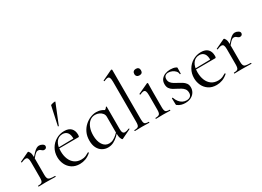

<svg xmlns="http://www.w3.org/2000/svg" viewBox="-20 -1430 2925 2141"><g transform="rotate(-30 1442.5 -359.5)"><path d="M143 -271 139 -282Q176 -327 200 -351.5Q224 -376 241.5 -385.5Q259 -395 275 -395Q296 -395 316.5 -383Q337 -371 337 -354Q337 -341 328.5 -332Q320 -323 304 -323Q291 -323 282 -331Q273 -339 263 -346Q253 -353 237 -353Q228 -353 218 -348Q208 -343 191 -325.5Q174 -308 143 -271ZM45 0Q42 0 42 -6Q42 -12 45 -12Q84 -12 95.5 -25.5Q107 -39 107 -81V-279Q107 -312 99.5 -327.5Q92 -343 72 -343Q62 -343 48.5 -339Q35 -335 18 -328Q14 -327 11.5 -332Q9 -337 13 -339L129 -394Q132 -395 135 -395Q142 -395 153 -374Q164 -353 164 -313V-81Q164 -53 171 -37.5Q178 -22 199 -17Q220 -12 261 -12Q265 -12 265 -6Q265 0 261 0Q237 0 204.5 -1Q172 -2 136 -2Q110 -2 86 -1Q62 0 45 0Z M571 12Q511 12 470 -15.5Q429 -43 408.5 -87Q388 -131 388 -180Q388 -241 416 -289.5Q444 -338 492.5 -366.5Q541 -395 599 -395Q656 -395 685.5 -365Q715 -335 715 -281Q715 -268 712.5 -261.5Q710 -255 703 -255H647Q651 -316 629 -345.5Q607 -375 566 -375Q513 -375 483.5 -333Q454 -291 454 -218Q454 -161 472 -117Q490 -73 525 -48Q560 -23 610 -23Q644 -23 666 -33Q688 -43 710 -56Q712 -58 715.5 -53.5Q719 -49 717 -46Q682 -15 645.5 -1.5Q609 12 571 12ZM436 -254 435 -267 662 -271V-255ZM577 -474Q576 -471 570.5 -472.5Q565 -474 566 -476L618 -716Q619 -719 628.5 -722.5Q638 -726 650.5 -728.5Q663 -731 672 -731Q681 -731 679 -727Z M934 10Q896 10 862.5 -9.5Q829 -29 809.5 -67Q790 -105 790 -161Q790 -218 810.5 -262Q831 -306 864.5 -336.5Q898 -367 937 -383Q976 -399 1013 -399Q1049 -399 1080.5 -386Q1112 -373 1132 -350L1092 -294Q1092 -320 1076.5 -339Q1061 -358 1037.5 -368.5Q1014 -379 988 -379Q948 -379 918.5 -355Q889 -331 872.5 -288.5Q856 -246 856 -190Q856 -116 886 -69.5Q916 -23 968 -23Q996 -23 1021 -36Q1046 -49 1068 -68.5Q1090 -88 1108 -107L1116 -100Q1094 -75 1067 -49.5Q1040 -24 1007 -7Q974 10 934 10ZM1119 9Q1112 9 1102 -15Q1092 -39 1092 -80V-361Q1108 -368 1118.5 -374Q1129 -380 1138 -395Q1139 -397 1143 -396Q1147 -395 1147 -392V-107Q1147 -73 1155.5 -58.5Q1164 -44 1182 -44Q1193 -44 1205.5 -47.5Q1218 -51 1235 -58Q1240 -60 1242.5 -55Q1245 -50 1240 -48L1124 8Q1122 9 1119 9Z M1284 0Q1281 0 1281 -6Q1281 -12 1284 -12Q1323 -12 1335 -25.5Q1347 -39 1347 -81V-598Q1347 -633 1340 -649.5Q1333 -666 1315 -666Q1300 -666 1269 -652Q1266 -650 1263 -656Q1260 -662 1264 -663L1392 -724Q1394 -725 1397 -725Q1399 -725 1402.5 -722.5Q1406 -720 1406 -717V-81Q1406 -39 1417 -25.5Q1428 -12 1468 -12Q1471 -12 1471 -6Q1471 0 1468 0Q1451 0 1427 -1Q1403 -2 1376 -2Q1350 -2 1325.5 -1Q1301 0 1284 0Z M1555 0Q1553 0 1553 -6Q1553 -12 1555 -12Q1594 -12 1606.5 -25.5Q1619 -39 1619 -81V-268Q1619 -303 1612 -319.5Q1605 -336 1586 -336Q1578 -336 1567 -332.5Q1556 -329 1541 -322Q1537 -321 1534.5 -326.5Q1532 -332 1535 -334L1665 -394Q1668 -395 1669 -395Q1671 -395 1674 -392.5Q1677 -390 1677 -387Q1677 -379 1676 -348Q1675 -317 1675 -269V-81Q1675 -39 1686.5 -25.5Q1698 -12 1738 -12Q1741 -12 1741 -6Q1741 0 1738 0Q1720 0 1696.5 -1Q1673 -2 1647 -2Q1621 -2 1597.5 -1Q1574 0 1555 0ZM1639 -512Q1619 -512 1607 -523Q1595 -534 1595 -554Q1595 -574 1607 -585Q1619 -596 1639 -596Q1659 -596 1670 -585Q1681 -574 1681 -554Q1681 -512 1639 -512Z M1875 -325Q1875 -299 1888.5 -281Q1902 -263 1922.5 -250.5Q1943 -238 1966 -226Q1992 -213 2015 -198.5Q2038 -184 2053 -163.5Q2068 -143 2068 -110Q2068 -78 2052 -50.5Q2036 -23 2004.5 -6Q1973 11 1927 11Q1902 11 1879 4.5Q1856 -2 1831 -19Q1829 -21 1827 -24Q1825 -27 1825 -31L1823 -109Q1823 -112 1828.5 -112.5Q1834 -113 1835 -110Q1847 -76 1865 -53.5Q1883 -31 1906 -19.5Q1929 -8 1955 -8Q1987 -8 2004.5 -24Q2022 -40 2021 -71Q2020 -100 2006 -118Q1992 -136 1971.5 -148.5Q1951 -161 1929 -172Q1904 -184 1881.5 -197.5Q1859 -211 1844.5 -232Q1830 -253 1830 -287Q1830 -326 1850 -350.5Q1870 -375 1901 -386.5Q1932 -398 1966 -398Q1985 -398 2003 -395Q2021 -392 2039 -383Q2048 -380 2048 -372Q2048 -356 2047 -338.5Q2046 -321 2046 -299Q2046 -297 2040 -297Q2034 -297 2034 -299Q2034 -322 2018 -340Q2002 -358 1978 -368.5Q1954 -379 1930 -379Q1906 -379 1890.5 -366Q1875 -353 1875 -325Z M2332 12Q2272 12 2231 -15.5Q2190 -43 2169.5 -87Q2149 -131 2149 -180Q2149 -241 2177 -289.5Q2205 -338 2253.5 -366.5Q2302 -395 2360 -395Q2417 -395 2446.5 -365Q2476 -335 2476 -281Q2476 -268 2473.5 -261.5Q2471 -255 2464 -255H2408Q2412 -316 2390 -345.5Q2368 -375 2327 -375Q2274 -375 2244.5 -333Q2215 -291 2215 -218Q2215 -161 2233 -117Q2251 -73 2286 -48Q2321 -23 2371 -23Q2405 -23 2427 -33Q2449 -43 2471 -56Q2473 -58 2476.5 -53.5Q2480 -49 2478 -46Q2443 -15 2406.5 -1.5Q2370 12 2332 12ZM2197 -254 2196 -267 2423 -271V-255Z M2664 -271 2660 -282Q2697 -327 2721 -351.5Q2745 -376 2762.5 -385.5Q2780 -395 2796 -395Q2817 -395 2837.5 -383Q2858 -371 2858 -354Q2858 -341 2849.5 -332Q2841 -323 2825 -323Q2812 -323 2803 -331Q2794 -339 2784 -346Q2774 -353 2758 -353Q2749 -353 2739 -348Q2729 -343 2712 -325.5Q2695 -308 2664 -271ZM2566 0Q2563 0 2563 -6Q2563 -12 2566 -12Q2605 -12 2616.5 -25.5Q2628 -39 2628 -81V-279Q2628 -312 2620.5 -327.5Q2613 -343 2593 -343Q2583 -343 2569.5 -339Q2556 -335 2539 -328Q2535 -327 2532.5 -332Q2530 -337 2534 -339L2650 -394Q2653 -395 2656 -395Q2663 -395 2674 -374Q2685 -353 2685 -313V-81Q2685 -53 2692 -37.5Q2699 -22 2720 -17Q2741 -12 2782 -12Q2786 -12 2786 -6Q2786 0 2782 0Q2758 0 2725.5 -1Q2693 -2 2657 -2Q2631 -2 2607 -1Q2583 0 2566 0Z"/></g></svg>

Font: Cormorant Infant Light
Style: Regular
Weight: 400
Version: Version 4.001